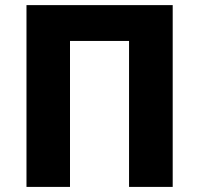

<svg xmlns="http://www.w3.org/2000/svg" viewBox="-20 -734 782 754"><path d="M254.9 0V-573.2H486.8V0H658.2V-713.9H84V0Z"/></svg>

Font: Noto Reveo Sans
Style: Regular
Weight: 800
Designer: Monotype Design Team
Foundry: Monotype Imaging Inc.
Version: Version 2.007